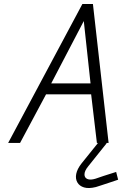

<svg xmlns="http://www.w3.org/2000/svg" viewBox="-20 -720 615 967"><path d="M518 -6H474L472 2L390 104Q369 131 364 155.5Q359 180 369.5 198.5Q380 217 403.5 224Q427 231 463 222Q470 220 488 214Q506 208 526 201.5Q546 195 560.5 190Q575 185 575 185L565 146Q565 146 557 148.5Q549 151 535 155.5Q521 160 502 166Q483 172 461 180Q435 188 420 181.5Q405 175 405.5 157.5Q406 140 424 118L516 3ZM527 0 448 -700H395L21 0H81L212 -245H439L468 0ZM238 -300 402 -614 436 -300Z"/></svg>

Font: Advent Pro
Style: Italic
Weight: 400
Italic angle: -12°
Designer: VivaRado, Andreas Kalpakidis
Foundry: VivaRado, Andreas Kalpakidis
Version: Version 3.000